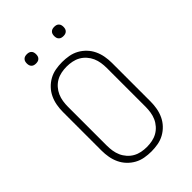

<svg xmlns="http://www.w3.org/2000/svg" viewBox="-270 -1028 1140 1140"><g transform="rotate(-45 300.0 -458.0)"><path d="M300 8Q272 8 244 3Q216 -2 191.5 -15.5Q167 -29 147.5 -49.5Q128 -70 116 -95.5Q104 -121 99 -149Q94 -177 94 -205V-530Q94 -558 99 -586Q104 -614 116 -639.5Q128 -665 147.5 -685.5Q167 -706 191.5 -719.5Q216 -733 244 -738Q272 -743 300 -743Q328 -743 356 -738Q384 -733 408.5 -719.5Q433 -706 452.5 -685.5Q472 -665 484 -639.5Q496 -614 501 -586Q506 -558 506 -530V-205Q506 -177 501 -149Q496 -121 484 -95.5Q472 -70 452.5 -49.5Q433 -29 408.5 -15.5Q384 -2 356 3Q328 8 300 8ZM300 -30Q323 -30 345.5 -34.5Q368 -39 387.5 -50Q407 -61 422.5 -78.5Q438 -96 447 -116.5Q456 -137 459.5 -159.5Q463 -182 463 -205V-530Q463 -553 459.5 -575.5Q456 -598 447 -618.5Q438 -639 422.5 -656.5Q407 -674 387.5 -685Q368 -696 345.5 -700.5Q323 -705 300 -705Q277 -705 254.5 -700.5Q232 -696 212.5 -685Q193 -674 177.5 -656.5Q162 -639 153 -618.5Q144 -598 140.5 -575.5Q137 -553 137 -530V-205Q137 -182 140.5 -159.5Q144 -137 153 -116.5Q162 -96 177.5 -78.5Q193 -61 212.5 -50Q232 -39 254.5 -34.5Q277 -30 300 -30ZM415 -846Q407 -846 399.5 -848Q392 -850 386 -856Q380 -862 378 -869.5Q376 -877 376 -885Q376 -893 378 -900.5Q380 -908 386 -914Q392 -920 399.5 -922Q407 -924 415 -924Q423 -924 430.5 -922Q438 -920 444 -914Q450 -908 452 -900.5Q454 -893 454 -885Q454 -877 452 -869.5Q450 -862 444 -856Q438 -850 430.5 -848Q423 -846 415 -846ZM185 -846Q177 -846 169.5 -848Q162 -850 156 -856Q150 -862 148 -869.5Q146 -877 146 -885Q146 -893 148 -900.5Q150 -908 156 -914Q162 -920 169.5 -922Q177 -924 185 -924Q193 -924 200.5 -922Q208 -920 214 -914Q220 -908 222 -900.5Q224 -893 224 -885Q224 -877 222 -869.5Q220 -862 214 -856Q208 -850 200.5 -848Q193 -846 185 -846Z"/></g></svg>

Font: Iosevka Etoile Extralight
Style: Regular
Weight: 200
Designer: Belleve Invis
Foundry: Belleve Invis
Version: Version 22.1.2; ttfautohint (v1.8.4)